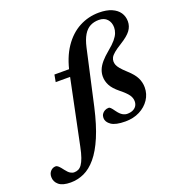

<svg xmlns="http://www.w3.org/2000/svg" viewBox="-360 -850 1157 1251"><g transform="rotate(-20 218.5 -224.0)"><path d="M47 -383.1 56.1 -432.5H228.6L219 -383.1ZM227.8 -144.8Q201.3 -28 167.7 50.8Q134.2 129.7 94.5 176.9Q54.8 224.1 9.9 244.6Q-34.9 265 -83.5 265Q-139 265 -165.3 243.2Q-191.6 221.3 -191.6 188.4Q-191.6 163.6 -176.8 147.9Q-161.9 132.2 -141.4 132.2Q-132.4 132.2 -122.1 141.8Q-111.8 151.3 -95.9 172.8Q-79.7 194.2 -66.3 202.3Q-52.9 210.4 -39.8 210.4Q-24.3 210.4 -11 204.2Q2.4 198 13.7 182.1Q25 166.2 35 138.2Q45 110.1 53.7 66.8L151.5 -405.8Q172.9 -509.1 219.1 -577.3Q265.3 -645.4 328.8 -679.1Q392.4 -712.7 465.6 -712.7Q518.2 -712.7 553.5 -697.4Q588.9 -682 606.7 -655.6Q624.5 -629.1 624.5 -594.8Q624.5 -560.6 603.7 -532.4Q582.9 -504.2 530.7 -472Q496 -450.7 477.8 -435.2Q459.6 -419.7 453.1 -406.9Q446.6 -394.1 446.6 -380.4Q446.6 -368.6 451.3 -356.2Q456 -343.9 469.4 -327.7Q482.9 -311.5 509.4 -287.3Q549.4 -251.4 565 -219.7Q580.5 -188.1 580.5 -153.3Q580.5 -107 555.4 -69.3Q530.3 -31.5 486.7 -9.1Q443 13.2 386.9 13.2Q319.7 13.2 289.5 -7.7Q259.4 -28.7 259.4 -56.9Q259.4 -71.7 266.5 -83.2Q273.7 -94.6 286.2 -101.3Q298.7 -108 314.2 -108Q319.4 -108 326.7 -101.3Q333.9 -94.7 350.1 -71.8Q366.6 -48.9 382.8 -39.2Q398.9 -29.5 415.7 -29.5Q437.7 -29.5 453.9 -36.8Q470.2 -44.2 479.2 -57.9Q488.2 -71.6 488.2 -90.5Q488.2 -113.5 473.6 -134.5Q459.1 -155.5 418.8 -187.9Q378.7 -220.3 363.1 -250.2Q347.6 -280.1 347.6 -311.1Q347.6 -336.1 356.9 -359.2Q366.2 -382.4 386.9 -406.8Q407.6 -431.1 441 -458.5Q474.7 -486.1 493.3 -508.3Q511.9 -530.6 519.3 -550Q526.7 -569.5 526.7 -588.3Q526.7 -623 506.3 -645.5Q485.8 -668 448.7 -668Q414.9 -668 388.5 -654.3Q362.2 -640.7 343.5 -609.7Q324.8 -578.8 313 -527Z"/></g></svg>

Font: Newsreader Text
Style: Italic
Weight: 400
Italic angle: -17°
Designer: Hugues Gentile
Foundry: Production Type
Version: Version 1.001